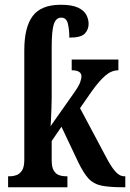

<svg xmlns="http://www.w3.org/2000/svg" viewBox="-20 -786 546 806"><path d="M14 0V-46H23Q36 -46 49.5 -51Q63 -56 72.5 -70.5Q82 -85 82 -115V-575Q82 -672 117.5 -719Q153 -766 235 -766Q282 -766 307.5 -754Q333 -742 342.5 -723.5Q352 -705 352 -686Q352 -662 336 -645Q320 -628 271 -628Q271 -661 265 -686.5Q259 -712 237 -712Q215 -712 206 -684.5Q197 -657 197 -589V-376Q197 -359 196 -332Q195 -305 194 -282.5Q193 -260 192 -256L292 -398Q311 -425 316.5 -440.5Q322 -456 322 -465Q322 -491 281 -491V-536H477V-491Q448 -491 421.5 -468Q395 -445 364 -401L316 -332L423 -131Q444 -90 462.5 -68Q481 -46 502 -46H506V0H494Q438 0 405 -7Q372 -14 351.5 -36.5Q331 -59 309 -104L238 -254L197 -194V-113Q197 -84 206 -69.5Q215 -55 228.5 -50.5Q242 -46 255 -46H263V0Z"/></svg>

Font: Noto Serif ExtraCondensed SemiBold
Style: Regular
Weight: 600
Width: 2
Designer: Monotype Design Team
Foundry: Monotype Imaging Inc.
Version: Version 2.015; ttfautohint (v1.8.4.7-5d5b)